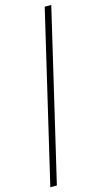

<svg xmlns="http://www.w3.org/2000/svg" viewBox="-134 -801 510 962"><g transform="rotate(-15 120.5 -319.5)"><path d="M0 121H34L241 -760H207Z"/></g></svg>

Font: Noto Serif Hebrew Condensed ExtraLight
Style: Regular
Weight: 200
Width: 3
Designer: Monotype Design Team
Foundry: Monotype Imaging Inc.
Version: Version 2.004